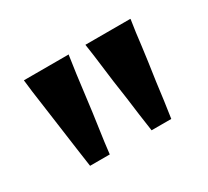

<svg xmlns="http://www.w3.org/2000/svg" viewBox="-67 -802 501 462"><g transform="rotate(-30 183.5 -571.0)"><path d="M206.1 -700.2Q206.1 -700.2 210.9 -667Q214.8 -633.8 220.7 -589.8Q228.5 -538.1 234.4 -490.2Q241.2 -442.4 241.2 -442.4Q241.2 -442.4 268.6 -442.4Q295.9 -442.4 295.9 -442.4Q295.9 -442.4 302.7 -489.3Q308.6 -537.1 316.4 -588.9Q322.3 -631.8 326.2 -665Q331.1 -698.2 331.1 -698.2Q331.1 -698.2 331.1 -699.2Q331.1 -700.2 331.1 -700.2Q331.1 -700.2 315.4 -700.2Q298.8 -700.2 278.3 -700.2Q252.9 -700.2 229.5 -700.2Q206.1 -700.2 206.1 -700.2ZM70.3 -442.4Q70.3 -442.4 97.7 -442.4Q125 -442.4 125 -442.4Q125 -442.4 128.9 -474.6Q133.8 -507.8 139.6 -550.8Q146.5 -603.5 152.3 -650.4Q159.2 -698.2 159.2 -698.2Q159.2 -698.2 159.2 -699.2Q160.2 -700.2 160.2 -700.2Q160.2 -700.2 143.6 -700.2Q127.9 -700.2 106.4 -700.2Q81.1 -700.2 58.6 -700.2Q35.2 -700.2 35.2 -700.2Q35.2 -700.2 39.1 -667Q43.9 -633.8 49.8 -589.8Q56.6 -538.1 63.5 -490.2Q70.3 -442.4 70.3 -442.4Z"/></g></svg>

Font: umazing
Style: Display
Weight: 400
Designer: umazing